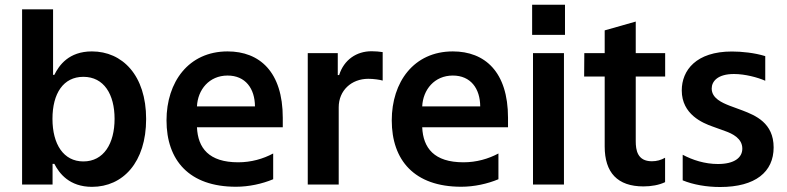

<svg xmlns="http://www.w3.org/2000/svg" viewBox="-20 -766 3268 797"><path d="M71.7 0H198.2V-85.9H205.6C225.9 -46.2 268.1 9.6 361.9 9.6C490.4 9.6 586.6 -92.3 586.6 -272C586.6 -453.8 487.6 -552.6 361.5 -552.6C265.3 -552.6 225.1 -494.7 205.6 -455.3H200.3V-727.3H71.7ZM197.8 -272.7C197.8 -378.6 243.3 -447.1 326 -447.1C411.6 -447.1 455.6 -374.3 455.6 -272.7C455.6 -170.5 410.9 -95.9 326 -95.9C244 -95.9 197.8 -166.9 197.8 -272.7Z M1153.8 -277C1153.8 -468 1057.5 -552.6 924.7 -552.6C762.4 -552.6 671.2 -425.1 671.2 -266.3C671.2 -100.9 764.9 9.2 959.5 9.2C1013.1 9.2 1068.2 -2.8 1114 -22V-128.9C1072.1 -106.5 1022.7 -92.3 968.8 -92.3C846.9 -92.3 801.5 -151.6 797.6 -237.6H1153.8ZM797.6 -324.2C800.8 -393.8 848.4 -452.4 924.7 -452.4C998.9 -452.4 1038 -398.4 1038.4 -324.2Z M1257.5 0H1386V-320.7C1386 -389.9 1438.2 -438.9 1508.9 -438.9C1530.9 -438.9 1557.5 -435 1568.5 -431.5V-549.7C1556.8 -551.8 1536.9 -553.3 1522.4 -553.3C1459.9 -553.3 1407.7 -517.8 1387.8 -454.5H1382.1V-545.5H1257.5Z M2088.8 -277C2088.8 -468 1992.5 -552.6 1859.7 -552.6C1697.4 -552.6 1606.2 -425.1 1606.2 -266.3C1606.2 -100.9 1699.9 9.2 1894.5 9.2C1948.2 9.2 2003.2 -2.8 2049 -22V-128.9C2007.1 -106.5 1957.7 -92.3 1903.8 -92.3C1782 -92.3 1736.5 -151.6 1732.6 -237.6H2088.8ZM1732.6 -324.2C1735.8 -393.8 1783.4 -452.4 1859.7 -452.4C1933.9 -452.4 1973 -398.4 1973.4 -324.2Z M2188.9 -746.4V-621.4H2325.3V-746.4ZM2192.5 0H2321V-545.5H2192.5Z M2741.1 -448.2V-545.5H2619V-676.5L2490.1 -639.9V-545.5H2405.5L2404.8 -448.2H2490.1V-158C2490.1 -49.4 2543.3 7.8 2650.9 7.8C2683.9 7.8 2715.6 2.1 2740.8 -9.9V-111.2C2724.1 -101.6 2706 -96.6 2686.1 -96.6C2625.4 -96.6 2619 -143.5 2619 -180.4V-448.2Z M2969.1 10.3C3116.1 10.3 3191.4 -52.6 3191.4 -154.1C3191.4 -256 3115.4 -286.9 3062.9 -307.2L3008.2 -327.4C2977.6 -339.5 2934.3 -358 2934.3 -398.4C2934.3 -427.9 2958.5 -458.8 3026.6 -458.8C3072.8 -458.8 3125.4 -444.6 3156.6 -430.8V-533C3112.2 -546.9 3057.9 -552.2 3018.1 -552.2C2869.7 -552.2 2810 -474.1 2810 -390.6C2810 -290.5 2898.1 -255 2937.1 -241.1L2990.1 -221.9C3019.5 -211.6 3061.4 -191.8 3061.4 -149.1C3061.4 -111.5 3028.1 -85.2 2960.2 -85.2C2905.9 -85.2 2855.1 -101.6 2813.9 -123.6V-17.4C2857.6 0.7 2913.7 10.3 2969.1 10.3Z"/></svg>

Font: TID UI Semi Bold
Style: Regular
Weight: 600
Designer: The TID Project Authors
Foundry: Bakken & Bæck
Version: Version 1.001;hotconv 1.0.109;makeotfexe 2.5.65596